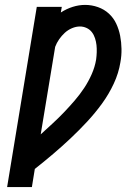

<svg xmlns="http://www.w3.org/2000/svg" viewBox="-20 -763 540 783"><path d="M9 0 130 -735H232L228 -712Q251 -727 276.5 -735Q302 -743 327 -743Q354 -743 379.5 -734Q405 -725 424 -707.5Q443 -690 454 -666.5Q465 -643 470 -617Q475 -591 475.5 -563.5Q476 -536 471 -509Q464 -465 444 -422Q424 -379 396 -340.5Q368 -302 335.5 -267Q303 -232 268 -199Q233 -166 196.5 -135Q160 -104 122 -74L110 0ZM146 -215Q170 -237 194 -259Q218 -281 240.5 -304.5Q263 -328 284.5 -353Q306 -378 323.5 -404.5Q341 -431 354 -460.5Q367 -490 372 -520Q374 -535 374.5 -550Q375 -565 373.5 -579Q372 -593 367.5 -607Q363 -621 354.5 -632Q346 -643 333 -649Q320 -655 306 -655Q290 -655 273.5 -648Q257 -641 244 -629Q231 -617 221 -602.5Q211 -588 205 -572Z"/></svg>

Font: Iosevka Slab Semibold
Style: Italic
Weight: 600
Italic angle: -9°
Monospace: yes
Designer: Belleve Invis
Foundry: Belleve Invis
Version: Version 11.1.1; ttfautohint (v1.8.3)